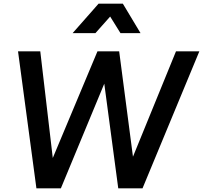

<svg xmlns="http://www.w3.org/2000/svg" viewBox="-20 -1024 1104 1044"><path d="M178 0H311L547 -569L623 0H755L1064 -745H937L703 -172L628 -745H510L267 -165L199 -745H78ZM375 -844H499L579 -934L635 -844H744L648 -1004H516Z"/></svg>

Font: Mluvka SemiBold
Style: Italic
Weight: 600
Italic angle: -8°
Designer: Modified by Jiří Krblich, Original typeface by Gumpita Rahayu
Foundry: Gumpita Rahayu & Jiří Krblich
Version: Version 2.000;Glyphs 3.1.1 (3134)